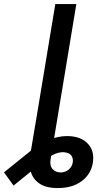

<svg xmlns="http://www.w3.org/2000/svg" viewBox="-135 -748 556 972"><path d="M157.7 204.1Q97.7 204.1 64.5 181.2Q31.2 158.2 21 121.1Q10.7 84 17.1 41.5L43 -113.8H149.4L121.1 58.6Q115.7 91.3 131.6 108.2Q147.5 125 171.9 125Q195.3 125 212.4 110.8Q229.5 96.7 233.4 74.2Q236.3 54.7 226.8 40.5Q217.3 26.4 194.3 23.4Q178.7 21 162.8 24.7Q147 28.3 129.9 37.6Q112.8 46.9 93.3 62L-66.4 191.4L-114.7 124.5L26.4 10.7Q65.9 -21.5 113 -40.3Q160.2 -59.1 204.1 -59.1Q272.9 -59.1 308.8 -21.5Q344.7 16.1 335 75.7Q325.7 133.8 278.6 168.9Q231.4 204.1 157.7 204.1ZM251.5 -727.5 130.9 0H24.4L145 -727.5Z"/></svg>

Font: Inter 18pt Medium
Style: Italic
Weight: 500
Italic angle: -9.3988°
Designer: Rasmus Andersson
Foundry: rsms
Version: Version 4.001;git-66647c0bb